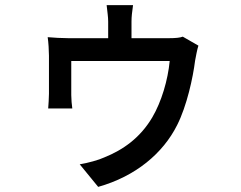

<svg xmlns="http://www.w3.org/2000/svg" viewBox="-20 -648 940 749"><path d="M671 -160C709 -235 733 -346 741 -411C744 -427 749 -455 754 -470L693 -505C683 -501 666 -499 637 -499H493V-564C493 -582 495 -600 499 -628H396C399 -600 402 -582 402 -564V-499H248C222 -499 188 -501 166 -503C169 -484 171 -449 171 -431V-282C171 -264 169 -241 168 -225H262C260 -239 258 -261 258 -277V-410H642C635 -336 610 -251 574 -190C526 -109 459 -63 387 -34C366 -24 322 -12 291 -7L363 81C509 40 616 -50 671 -160Z"/></svg>

Font: Glow Sans SC Condensed Medium
Style: Regular
Weight: 600
Width: 3
Designer: Ryoko NISHIZUKA (kana, bopomofo & ideographs); Paul D. Hunt (Latin, Greek & Cyrillic); Sandoll Communications, Soo-young
Version: Version 0.93